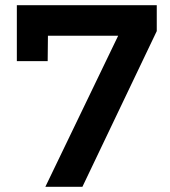

<svg xmlns="http://www.w3.org/2000/svg" viewBox="-20 -721 657 741"><path d="M585 -701V-601L298 0H155L436 -583H165L164 -485H45V-701Z"/></svg>

Font: QuotatisMedium
Style: Regular
Weight: 500
Designer: Julieta Ulanovsky
Foundry: Quotatis-Medium
Version: Version 4.000;PS 004.000;hotconv 1.0.88;makeotf.lib2.5.64775